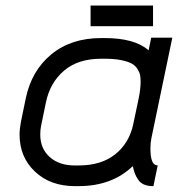

<svg xmlns="http://www.w3.org/2000/svg" viewBox="-20 -647 640 680"><path d="M142.6 -284.2 125.5 -201.2Q122.6 -188.5 122.6 -170.4Q122.6 -121.1 155.8 -91.1Q189 -61 245.1 -61H258.3Q338.9 -61 388.4 -100.8Q438 -140.6 452.1 -208L471.2 -298.8Q478 -332 478 -356.9Q478 -371.1 476.1 -381.1Q474.1 -391.1 466.8 -402.8Q459.5 -414.6 446.3 -421.9Q433.1 -429.2 408.9 -434.1Q384.8 -439 351.1 -439H338.4Q256.3 -439 206.8 -396.7Q157.2 -354.5 142.6 -284.2ZM538.6 -61.5 523.4 12.2H521.5Q502.9 12.2 489.7 6.3Q476.6 0.5 469 -11Q461.4 -22.5 457.5 -33Q453.6 -43.5 450.2 -58.6Q376.5 12.2 258.3 12.2H245.1Q158.2 12.2 103.8 -39.3Q49.3 -90.8 49.3 -170.4Q49.3 -189.9 54.2 -215.8L71.3 -298.8Q91.8 -397 161.9 -454.6Q231.9 -512.2 338.4 -512.2H351.1Q456.5 -512.2 506.3 -468.8L515.6 -513.7H590.3L516.1 -157.2Q512.7 -140.1 512.7 -121.6Q512.7 -61.5 537.1 -61.5ZM300.8 -554.2V-627.4H522V-554.2Z"/></svg>

Font: Anka/Coder
Style: Italic
Weight: 400
Italic angle: -12°
Monospace: yes
Version: Version 001.100